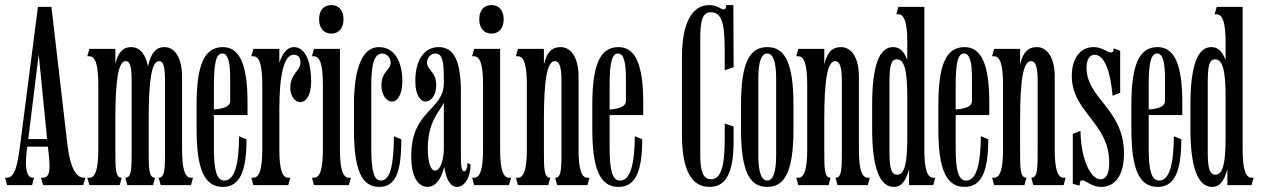

<svg xmlns="http://www.w3.org/2000/svg" viewBox="-25 -727 4953 754"><path d="M54 -157C43 -74 33 -29 1 -29H-5L3 0H101L109 -29H103C81 -29 72 -66 79 -125L82 -151H163L166 -125C172 -66 174 -29 142 -29H136L144 0H302L310 -29H304C272 -29 250 -74 240 -157L177 -700H124ZM86 -181 127 -513 160 -181Z M326 0H445L453 -29C428 -29 428 -64 428 -140V-258C428 -417 440 -487 469 -487C486 -487 492 -463 492 -410V-140C492 -64 492 -29 467 -29L475 0H576L584 -29C559 -29 559 -64 559 -140V-258C559 -417 571 -487 600 -487C617 -487 623 -463 623 -410V-140C623 -64 623 -29 598 -29L606 0H725L733 -29H725C701 -29 690 -64 690 -140V-425C690 -498 663 -542 621 -542C588 -542 568 -520 556 -466C547 -514 524 -542 490 -542C458 -542 439 -522 428 -476V-535H326L318 -506H326C350 -506 361 -471 361 -395V-140C361 -64 350 -29 326 -29H318Z M943 -180 914 -192C913 -77 895 -18 856 -18C826 -18 815 -57 815 -146V-275H947V-325C947 -474 916 -542 850 -542C778 -542 747 -474 747 -315V-220C747 -62 778 7 850 7C915 7 943 -50 943 -180ZM815 -297V-389C815 -477 823 -517 848 -517C871 -517 879 -481 879 -419V-330C879 -311 858 -300 815 -297Z M1115 -29H1107C1083 -29 1072 -64 1072 -140V-298C1072 -432 1090 -512 1128 -512C1149 -512 1155 -498 1155 -481C1155 -449 1115 -438 1115 -382C1115 -312 1197 -294 1197 -409C1197 -468 1181 -542 1129 -542C1104 -542 1085 -520 1072 -480V-535H970L962 -506H970C994 -506 1005 -471 1005 -395V-140C1005 -64 994 -29 970 -29H962L970 0H1107Z M1208 0H1345L1353 -29H1345C1321 -29 1310 -64 1310 -140V-535H1208L1200 -506H1208C1232 -506 1243 -471 1243 -395V-140C1243 -64 1232 -29 1208 -29H1200ZM1228 -651C1228 -617 1247 -595 1276 -595C1306 -595 1324 -617 1324 -651C1324 -686 1306 -707 1276 -707C1246 -707 1228 -686 1228 -651Z M1551 -180 1522 -192C1521 -73 1506 -18 1471 -18C1443 -18 1433 -56 1433 -146V-389C1433 -479 1445 -516 1477 -517C1495 -516 1509 -500 1509 -481C1509 -451 1473 -447 1473 -392C1473 -313 1555 -295 1555 -409C1555 -482 1526 -542 1463 -542C1400 -542 1365 -464 1365 -315V-220C1365 -62 1394 7 1464 7C1529 7 1551 -51 1551 -180Z M1718 -419V-402C1718 -291 1590 -297 1590 -114C1590 -13 1629 7 1654 7C1677 7 1704 -10 1719 -70H1720C1727 -22 1744 7 1770 7C1800 7 1823 -31 1823 -81L1811 -87C1810 -66 1805 -54 1798 -54C1789 -54 1785 -71 1785 -110V-365C1785 -487 1758 -542 1698 -542C1641 -542 1606 -492 1606 -409C1606 -295 1688 -313 1688 -392C1688 -447 1652 -451 1652 -481C1652 -500 1666 -517 1685 -517C1712 -517 1718 -484 1718 -419ZM1655 -144C1655 -253 1705 -293 1717 -322H1718V-140C1718 -109 1707 -57 1683 -57C1666 -57 1655 -91 1655 -144Z M1837 0H1974L1982 -29H1974C1950 -29 1939 -64 1939 -140V-535H1837L1829 -506H1837C1861 -506 1872 -471 1872 -395V-140C1872 -64 1861 -29 1837 -29H1829ZM1857 -651C1857 -617 1876 -595 1905 -595C1935 -595 1953 -617 1953 -651C1953 -686 1935 -707 1905 -707C1875 -707 1857 -686 1857 -651Z M2009 0H2128L2136 -29C2111 -29 2111 -64 2111 -140V-258C2111 -417 2124 -487 2154 -487C2172 -487 2180 -463 2180 -410V-140C2180 -64 2180 -29 2155 -29L2163 0H2282L2290 -29H2282C2258 -29 2247 -64 2247 -140V-425C2247 -498 2220 -542 2176 -542C2142 -542 2122 -521 2111 -474V-535H2009L2001 -506H2009C2033 -506 2044 -471 2044 -395V-140C2044 -64 2033 -29 2009 -29H2001Z M2497 -180 2468 -192C2467 -77 2449 -18 2410 -18C2380 -18 2369 -57 2369 -146V-275H2501V-325C2501 -474 2470 -542 2404 -542C2332 -542 2301 -474 2301 -315V-220C2301 -62 2332 7 2404 7C2469 7 2497 -50 2497 -180ZM2369 -297V-389C2369 -477 2377 -517 2402 -517C2425 -517 2433 -481 2433 -419V-330C2433 -311 2412 -300 2369 -297Z M2760 -707C2691 -707 2653 -634 2653 -500V-200C2653 -62 2689 7 2761 7C2827 7 2856 -49 2856 -175V-230L2821 -242V-180C2821 -70 2805 -23 2767 -23C2738 -23 2725 -51 2725 -116V-579C2725 -645 2734 -679 2766 -679C2821 -679 2821 -606 2821 -497V-451L2856 -463L2855 -707H2827C2827 -696 2824 -690 2817 -690C2805 -690 2794 -707 2760 -707Z M2953 -116V-419C2953 -489 2967 -517 2988 -517C3009 -517 3023 -489 3023 -419V-116C3023 -46 3009 -18 2988 -18C2967 -18 2953 -46 2953 -116ZM2885 -220C2885 -49 2921 7 2988 7C3055 7 3091 -49 3091 -220V-315C3091 -486 3055 -542 2988 -542C2921 -542 2885 -486 2885 -315Z M3110 0H3229L3237 -29C3212 -29 3212 -64 3212 -140V-258C3212 -417 3225 -487 3255 -487C3273 -487 3281 -463 3281 -410V-140C3281 -64 3281 -29 3256 -29L3264 0H3383L3391 -29H3383C3359 -29 3348 -64 3348 -140V-425C3348 -498 3321 -542 3277 -542C3243 -542 3223 -521 3212 -474V-535H3110L3102 -506H3110C3134 -506 3145 -471 3145 -395V-140C3145 -64 3134 -29 3110 -29H3102Z M3545 0H3640L3648 -29H3640C3616 -29 3605 -64 3605 -140V-700H3503L3495 -671H3503C3527 -671 3538 -636 3538 -560V-491C3525 -526 3508 -542 3482 -542C3427 -542 3400 -468 3400 -315V-220C3400 -70 3429 7 3485 7C3514 7 3531 -13 3545 -62ZM3468 -129V-406C3468 -471 3475 -494 3497 -494C3526 -494 3538 -452 3538 -346V-189C3538 -82 3527 -41 3498 -41C3476 -41 3468 -64 3468 -129Z M3856 -180 3827 -192C3826 -77 3808 -18 3769 -18C3739 -18 3728 -57 3728 -146V-275H3860V-325C3860 -474 3829 -542 3763 -542C3691 -542 3660 -474 3660 -315V-220C3660 -62 3691 7 3763 7C3828 7 3856 -50 3856 -180ZM3728 -297V-389C3728 -477 3736 -517 3761 -517C3784 -517 3792 -481 3792 -419V-330C3792 -311 3771 -300 3728 -297Z M3879 0H3998L4006 -29C3981 -29 3981 -64 3981 -140V-258C3981 -417 3994 -487 4024 -487C4042 -487 4050 -463 4050 -410V-140C4050 -64 4050 -29 4025 -29L4033 0H4152L4160 -29H4152C4128 -29 4117 -64 4117 -140V-425C4117 -498 4090 -542 4046 -542C4012 -542 3992 -521 3981 -474V-535H3879L3871 -506H3879C3903 -506 3914 -471 3914 -395V-140C3914 -64 3903 -29 3879 -29H3871Z M4242 -460C4242 -340 4389 -299 4389 -124C4389 -36 4352 7 4300 7C4260 7 4240 -19 4225 -19C4215 -19 4215 -7 4215 2L4188 -5V-201L4218 -213L4219 -191C4223 -107 4255 -23 4297 -23C4316 -23 4331 -39 4331 -89C4331 -245 4184 -286 4184 -429C4184 -498 4218 -542 4269 -542C4305 -542 4322 -521 4338 -521C4348 -521 4348 -531 4348 -537L4374 -528V-363L4344 -351L4343 -362C4336 -441 4313 -512 4274 -512C4256 -512 4242 -497 4242 -460Z M4614 -180 4585 -192C4584 -77 4566 -18 4527 -18C4497 -18 4486 -57 4486 -146V-275H4618V-325C4618 -474 4587 -542 4521 -542C4449 -542 4418 -474 4418 -315V-220C4418 -62 4449 7 4521 7C4586 7 4614 -50 4614 -180ZM4486 -297V-389C4486 -477 4494 -517 4519 -517C4542 -517 4550 -481 4550 -419V-330C4550 -311 4529 -300 4486 -297Z M4795 0H4890L4898 -29H4890C4866 -29 4855 -64 4855 -140V-700H4753L4745 -671H4753C4777 -671 4788 -636 4788 -560V-491C4775 -526 4758 -542 4732 -542C4677 -542 4650 -468 4650 -315V-220C4650 -70 4679 7 4735 7C4764 7 4781 -13 4795 -62ZM4718 -129V-406C4718 -471 4725 -494 4747 -494C4776 -494 4788 -452 4788 -346V-189C4788 -82 4777 -41 4748 -41C4726 -41 4718 -64 4718 -129Z"/></svg>

Font: Americaine Condensed
Style: Regular
Weight: 400
Width: 3
Designer: Alan Madić
Foundry: ESAD Valence
Version: Version 0.001;Glyphs 3.1.2 (3151)